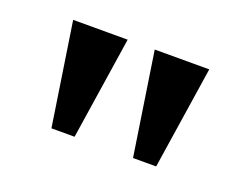

<svg xmlns="http://www.w3.org/2000/svg" viewBox="-56 -813 587 460"><g transform="rotate(20 237.5 -583.0)"><path d="M104 -452 64 -714H203L163 -452ZM312 -452 272 -714H411L371 -452Z"/></g></svg>

Font: Noto Naskh Arabic UI Semi
Style: Bold
Weight: 700
Designer: Monotype Design Team, David Williams, Mohamad Dakak and Nizar Qandah
Foundry: Monotype Imaging Inc.
Version: Version 2.014; ttfautohint (v1.8.4.7-5d5b)